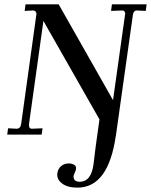

<svg xmlns="http://www.w3.org/2000/svg" viewBox="-20 -617 692 880"><path d="M113 -49V-42Q113 -27 126 -27L175 -29L171 0H13L17 -29L56 -27Q74 -27 77 -49L147 -553Q147 -560 143 -564.5Q139 -569 132 -569L93 -567L97 -597H249L498 -158L553 -549L554 -555Q552 -569 541 -569L489 -567L493 -597H652L648 -567L607 -569Q592 -569 589 -548L511 6H479L179 -521ZM243 176Q246 156 260.5 144Q275 132 296 132Q308 132 319.5 138Q331 144 328 160Q327 165 322 176Q317 187 317 191Q317 216 345 216Q399 216 409 133Q414 90 418 59L440 -100H526L511 4Q477 243 335 243Q289 243 264 223.5Q239 204 243 176Z"/></svg>

Font: Unna
Style: Italic
Weight: 400
Italic angle: -8.05°
Designer: Jorge de Buen Unna
Foundry: Omnibus-Type
Version: Version 2.008